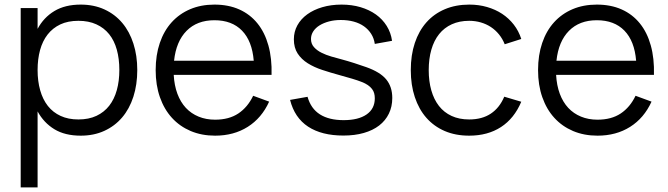

<svg xmlns="http://www.w3.org/2000/svg" viewBox="-20 -575 2904 835"><path d="M70 240V-540H143.5V-449.5Q170 -499 216.5 -527Q263 -555 331 -555Q388.5 -555 434.2 -534Q480 -513 511.8 -475.2Q543.5 -437.5 560.2 -385.2Q577 -333 577 -270.5Q577 -207 560 -154.2Q543 -101.5 511 -64Q479 -26.5 433.5 -5.8Q388 15 331 15Q262.5 15 216.5 -13Q170.5 -41 143.5 -90.5V240ZM321 -55.5Q366 -55.5 399.5 -71.2Q433 -87 455 -115.2Q477 -143.5 488 -183Q499 -222.5 499 -270.5Q499 -319.5 488 -359Q477 -398.5 454.8 -426.2Q432.5 -454 399 -469.2Q365.5 -484.5 321 -484.5Q275.5 -484.5 242.2 -468.8Q209 -453 187 -424.8Q165 -396.5 154.2 -357.2Q143.5 -318 143.5 -270.5Q143.5 -222 154.8 -182.2Q166 -142.5 188.2 -114.2Q210.5 -86 243.8 -70.8Q277 -55.5 321 -55.5Z M915.5 -54.5Q976 -54.5 1016.5 -81.5Q1057 -108.5 1081 -158.5L1150.5 -133Q1118 -61.5 1057.2 -23.2Q996.5 15 915.5 15Q857 15 809.2 -5.2Q761.5 -25.5 727.8 -62.5Q694 -99.5 675.5 -152.2Q657 -205 657 -270Q657 -335.5 675 -388.2Q693 -441 726.5 -478Q760 -515 807 -535Q854 -555 912.5 -555Q973.5 -555 1020.5 -534Q1067.5 -513 1099.5 -473.5Q1131.5 -434 1147.2 -377.5Q1163 -321 1161 -249.5H735.5Q738 -203.5 751.5 -167.2Q765 -131 788.2 -106Q811.5 -81 843.8 -67.8Q876 -54.5 915.5 -54.5ZM1083.5 -311Q1076.5 -396.5 1032.5 -441.8Q988.5 -487 912.5 -487Q837 -487 791.5 -441Q746 -395 737 -311Z M1473.5 14.5Q1379 14.5 1320 -24.2Q1261 -63 1241.5 -140.5L1317.5 -154Q1332 -102.5 1371.5 -77.5Q1411 -52.5 1474.5 -52.5Q1538.5 -52.5 1574.2 -77.2Q1610 -102 1610 -147.5Q1610 -159.5 1607.2 -169.5Q1604.5 -179.5 1597.8 -188.2Q1591 -197 1580 -204.8Q1569 -212.5 1552 -219Q1537 -225 1512.2 -232.5Q1487.5 -240 1456 -248.5Q1417.5 -259 1381.8 -270.8Q1346 -282.5 1318.5 -299.8Q1291 -317 1274.5 -342.2Q1258 -367.5 1258 -404Q1258 -437 1273.2 -464.8Q1288.5 -492.5 1316 -512.5Q1343.5 -532.5 1381.8 -543.8Q1420 -555 1465.5 -555Q1510 -555 1548 -543.8Q1586 -532.5 1614.8 -512Q1643.5 -491.5 1661.8 -462.2Q1680 -433 1685 -397.5L1610 -384Q1606.5 -408.5 1594.2 -427.8Q1582 -447 1563 -460.5Q1544 -474 1518.5 -481Q1493 -488 1462 -488Q1434.5 -488 1411 -481.8Q1387.5 -475.5 1370 -464.8Q1352.5 -454 1342.5 -438.8Q1332.5 -423.5 1332.5 -405.5Q1332.5 -384.5 1345.5 -370Q1358.5 -355.5 1378 -345.8Q1397.5 -336 1420.8 -329.2Q1444 -322.5 1465 -317Q1493 -309.5 1521 -300.5Q1549 -291.5 1573 -283Q1633.5 -261.5 1659.8 -229.5Q1686 -197.5 1686 -149Q1686 -111 1671.2 -80.8Q1656.5 -50.5 1629 -29.2Q1601.5 -8 1562.2 3.2Q1523 14.5 1473.5 14.5Z M2020.5 15Q1961 15 1914 -5.2Q1867 -25.5 1834.2 -62.8Q1801.5 -100 1784 -152.8Q1766.5 -205.5 1766.5 -270Q1766.5 -335.5 1784 -388Q1801.5 -440.5 1834.5 -477.8Q1867.5 -515 1914.8 -535Q1962 -555 2021 -555Q2062 -555 2098.2 -544.5Q2134.5 -534 2163.8 -514.8Q2193 -495.5 2214.5 -467.8Q2236 -440 2247 -405.5L2175 -382.5Q2165.5 -406.5 2150 -425.5Q2134.5 -444.5 2114.8 -457.5Q2095 -470.5 2071 -477.5Q2047 -484.5 2020.5 -484.5Q1978 -484.5 1945 -469.5Q1912 -454.5 1889.8 -426.8Q1867.5 -399 1856 -359.2Q1844.5 -319.5 1844.5 -270Q1844.5 -221.5 1855.8 -182Q1867 -142.5 1889 -114.2Q1911 -86 1944 -70.8Q1977 -55.5 2020.5 -55.5Q2076.5 -55.5 2114.5 -80.8Q2152.5 -106 2173 -154.5L2247 -132.5Q2216.5 -60 2158.8 -22.5Q2101 15 2020.5 15Z M2578.5 -54.5Q2639 -54.5 2679.5 -81.5Q2720 -108.5 2744 -158.5L2813.5 -133Q2781 -61.5 2720.2 -23.2Q2659.5 15 2578.5 15Q2520 15 2472.2 -5.2Q2424.5 -25.5 2390.8 -62.5Q2357 -99.5 2338.5 -152.2Q2320 -205 2320 -270Q2320 -335.5 2338 -388.2Q2356 -441 2389.5 -478Q2423 -515 2470 -535Q2517 -555 2575.5 -555Q2636.5 -555 2683.5 -534Q2730.5 -513 2762.5 -473.5Q2794.5 -434 2810.2 -377.5Q2826 -321 2824 -249.5H2398.5Q2401 -203.5 2414.5 -167.2Q2428 -131 2451.2 -106Q2474.5 -81 2506.8 -67.8Q2539 -54.5 2578.5 -54.5ZM2746.5 -311Q2739.5 -396.5 2695.5 -441.8Q2651.5 -487 2575.5 -487Q2500 -487 2454.5 -441Q2409 -395 2400 -311Z"/></svg>

Font: Vela Sans
Style: Regular
Weight: 400
Designer: Principal design: Mikhail Sharanda - project Manrope.
Design modification: Ravid Balaliev
Foundry: Mikhail Sharanda
Version: Version 1.001